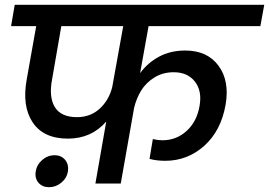

<svg xmlns="http://www.w3.org/2000/svg" viewBox="-20 -760 1114 795"><path d="M298.8 -274.9Q354.5 -274.9 392.8 -310.1Q431.2 -345.2 444.8 -399.9L490.2 -651.9H233.9L195.8 -432.1Q181.6 -358.4 207 -316.7Q232.4 -274.9 298.8 -274.9ZM25.9 -651.9 41 -740.2H1074.2L1058.1 -651.9H595.2L560.1 -457Q591.3 -500 638.7 -525.4Q686 -550.8 747.1 -550.8Q838.4 -550.8 884.8 -487.8Q931.2 -424.8 914.1 -326.2Q895 -218.3 825.7 -156.2Q756.3 -94.2 664.1 -94.2Q627.9 -94.2 599.1 -102.1L612.8 -184.1Q633.3 -179.2 652.8 -179.2Q710 -179.2 752.4 -217.5Q794.9 -255.9 806.2 -320.8Q817.4 -383.3 787.1 -422.1Q756.8 -460.9 699.2 -460.9Q654.8 -460.9 619.9 -439.5Q585 -418 564.9 -385.7Q544.9 -353.5 535.2 -313L480 0H375L419.9 -256.8Q358.4 -186 261.2 -186Q160.2 -186 115.2 -253.4Q70.3 -320.8 90.8 -432.1L129.9 -651.9ZM127.9 -49.8Q132.3 -78.1 154.8 -97.7Q177.2 -117.2 206.1 -117.2Q233.9 -117.2 249.8 -97.9Q265.6 -78.6 261.2 -49.8Q256.3 -22 233.6 -3.4Q210.9 15.1 183.1 15.1Q155.3 15.1 139.4 -3.4Q123.5 -22 127.9 -49.8Z"/></svg>

Font: SVN-Poppins Medium
Style: Italic
Weight: 500
Italic angle: -10°
Designer: Ninad Kale (Devanagari), Jonny Pinhorn (Latin)
Foundry: Indian Type Foundry
Version: Version 3.002 2017